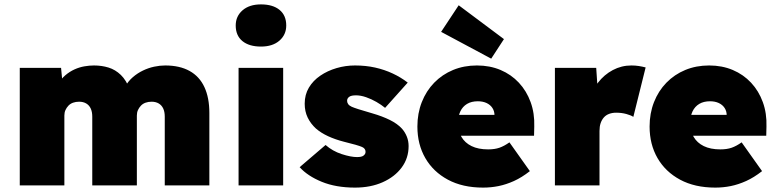

<svg xmlns="http://www.w3.org/2000/svg" viewBox="-20 -844 3533 874"><path d="M70 0V-535H258L266 -451L243 -459Q258 -485 277.5 -501.5Q297 -518 319 -528Q341 -538 364 -542Q387 -546 408 -546Q443 -546 474 -536.5Q505 -527 530 -503Q555 -479 572 -434L541 -435L549 -449Q564 -475 585 -493Q606 -511 631 -523Q656 -535 682 -540.5Q708 -546 732 -546Q798 -546 843 -521Q888 -496 910.5 -447.5Q933 -399 933 -330V0H730V-313Q730 -335 723 -350Q716 -365 702.5 -373Q689 -381 670 -381Q655 -381 642.5 -376.5Q630 -372 621.5 -363Q613 -354 608 -343Q603 -332 603 -318V0H400V-313Q400 -335 393 -350Q386 -365 372.5 -373Q359 -381 340 -381Q325 -381 312.5 -376.5Q300 -372 291.5 -363Q283 -354 278 -343Q273 -332 273 -318V0Z M1066 0V-535H1269V0ZM1168 -632Q1114 -632 1083.5 -657Q1053 -682 1053 -728Q1053 -770 1084 -797Q1115 -824 1168 -824Q1222 -824 1252.5 -799Q1283 -774 1283 -728Q1283 -686 1252 -659Q1221 -632 1168 -632Z M1596 10Q1509 10 1444.5 -16.5Q1380 -43 1344 -83L1462 -184Q1494 -156 1535.5 -142.5Q1577 -129 1605 -129Q1615 -129 1622.5 -130.5Q1630 -132 1634.5 -135.5Q1639 -139 1641.5 -143Q1644 -147 1644 -153Q1644 -168 1628 -175Q1619 -179 1598.5 -185Q1578 -191 1545 -199Q1506 -209 1473.5 -224Q1441 -239 1418 -259Q1394 -281 1380.5 -309Q1367 -337 1367 -372Q1367 -413 1386 -445Q1405 -477 1438 -499.5Q1471 -522 1512 -534Q1553 -546 1596 -546Q1645 -546 1687.5 -536.5Q1730 -527 1767.5 -509.5Q1805 -492 1836 -468L1733 -353Q1716 -367 1693.5 -380Q1671 -393 1646.5 -401.5Q1622 -410 1601 -410Q1590 -410 1582.5 -408.5Q1575 -407 1570 -403.5Q1565 -400 1562.5 -395.5Q1560 -391 1560 -385Q1560 -377 1565 -370Q1570 -363 1581 -358Q1590 -354 1611.5 -347Q1633 -340 1675 -328Q1720 -315 1754.5 -298Q1789 -281 1810 -258Q1824 -242 1832 -222Q1840 -202 1840 -179Q1840 -124 1808.5 -81.5Q1777 -39 1722 -14.5Q1667 10 1596 10Z M2179 10Q2086 10 2019 -26Q1952 -62 1916 -124.5Q1880 -187 1880 -268Q1880 -328 1900 -379Q1920 -430 1956.5 -467.5Q1993 -505 2042.5 -525.5Q2092 -546 2151 -546Q2210 -546 2258.5 -525.5Q2307 -505 2342 -467.5Q2377 -430 2395.5 -379Q2414 -328 2412 -268L2411 -226H1992L1969 -321H2250L2231 -301V-319Q2231 -338 2221.5 -352.5Q2212 -367 2195 -375Q2178 -383 2155 -383Q2126 -383 2106 -371Q2086 -359 2075.5 -337Q2065 -315 2065 -284Q2065 -248 2080.5 -221Q2096 -194 2126.5 -179Q2157 -164 2202 -164Q2232 -164 2253.5 -171.5Q2275 -179 2299 -196L2392 -65Q2355 -36 2319.5 -20Q2284 -4 2249.5 3Q2215 10 2179 10ZM2216 -577 1988 -699 2068 -820 2274 -666Z M2506 0V-535H2694L2706 -357L2661 -385Q2674 -431 2702 -467.5Q2730 -504 2769.5 -525Q2809 -546 2854 -546Q2872 -546 2888 -543.5Q2904 -541 2919 -537L2863 -312Q2853 -319 2831.5 -325Q2810 -331 2785 -331Q2767 -331 2752.5 -325.5Q2738 -320 2728.5 -309Q2719 -298 2714 -283Q2709 -268 2709 -248V0Z M3236 10Q3143 10 3076 -26Q3009 -62 2973 -124.5Q2937 -187 2937 -268Q2937 -328 2957 -379Q2977 -430 3013.5 -467.5Q3050 -505 3099.5 -525.5Q3149 -546 3208 -546Q3267 -546 3315.5 -525.5Q3364 -505 3399 -467.5Q3434 -430 3452.5 -379Q3471 -328 3469 -268L3468 -226H3049L3026 -321H3307L3288 -301V-319Q3288 -338 3278.5 -352.5Q3269 -367 3252 -375Q3235 -383 3212 -383Q3183 -383 3163 -371Q3143 -359 3132.5 -337Q3122 -315 3122 -284Q3122 -248 3137.5 -221Q3153 -194 3183.5 -179Q3214 -164 3259 -164Q3289 -164 3310.5 -171.5Q3332 -179 3356 -196L3449 -65Q3412 -36 3376.5 -20Q3341 -4 3306.5 3Q3272 10 3236 10Z"/></svg>

Font: Lexend Deca Black
Style: Regular
Weight: 900
Designer: Bonnie Shaver-Troup, Thomas Jockin
Foundry: Lexend
Version: Version 1.007